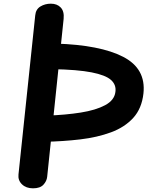

<svg xmlns="http://www.w3.org/2000/svg" viewBox="-20 -1024 822 1044"><path d="M221.5 -253 238 -395.5Q337.5 -399 419.2 -412Q501 -425 551.5 -452Q602 -479 607.5 -524Q613 -562.5 583.8 -589Q554.5 -615.5 478.2 -630.5Q402 -645.5 266.5 -648L282.5 -787Q525 -779.5 649.8 -715Q774.5 -650.5 760 -516Q751 -434 704.5 -383Q658 -332 583.5 -304.5Q509 -277 416 -266Q323 -255 221.5 -253ZM159.5 0Q122 0 99.5 -21.8Q77 -43.5 80.5 -75.5L171.5 -940Q174.5 -973.5 199.8 -988.8Q225 -1004 256.5 -1004Q290.5 -1004 310.2 -983.2Q330 -962.5 326 -921.5L236.5 -62.5Q234 -39 216 -19.5Q198 0 159.5 0Z"/></svg>

Font: Edu SA Hand Cursive
Style: Regular
Weight: 400
Designer: Tina and Corey Anderson, Eben Sorkin, Mirko Velimirovic
Foundry: Google for Education
Version: Version 2.000